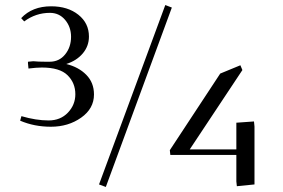

<svg xmlns="http://www.w3.org/2000/svg" viewBox="-20 -732 1123 762"><path d="M60 -253 65 -271Q123 -254 173 -254Q220 -254 249.5 -285Q279 -316 279 -358Q279 -403 248 -433.5Q217 -464 146 -464Q125 -464 93 -460L91 -481V-487L112 -489Q131 -487 162 -487H177Q215 -487 238.5 -516Q262 -545 262 -586Q262 -625 238.5 -653Q215 -681 178 -681Q122 -681 76 -647L64 -660Q108 -707 183 -707Q249 -707 291 -673.5Q333 -640 333 -587Q333 -549 308.5 -520Q284 -491 243 -478Q292 -466 322.5 -435Q353 -404 353 -357Q353 -301 302 -265Q251 -229 182 -229Q116 -229 60 -253ZM373 0 636 -712 662 -702 400 10ZM654 -136 854 -440 934 -473 942 -454 733 -139H918V-245L988 -250L990 -230V0L920 7L918 -12V-117H656Z"/></svg>

Font: Dihjauti
Style: Bold
Weight: 700
Designer: T. Christopher White
Version: Version 3.0.0